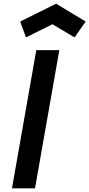

<svg xmlns="http://www.w3.org/2000/svg" viewBox="-20 -1022 485 1042"><path d="M264.5 -890.5 121 -819 89.5 -905 284.5 -1002 445 -905 384.5 -819ZM302 -750 170 0H45L177 -750Z"/></svg>

Font: Russisch Sans
Style: Bold Italic
Weight: 700
Italic angle: -10°
Designer: Michael Sharanda (font) & Cristiano Sobral (main changes)
Foundry: Michael Sharanda
Version: Version 2.00;September 8, 2020;FontCreator 13.0.0.2681 64-bi